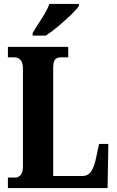

<svg xmlns="http://www.w3.org/2000/svg" viewBox="-20 -951 591 971"><path d="M20 0V-53H59Q72 -53 84 -65.5Q96 -78 96 -109V-602Q96 -635 83.5 -648Q71 -661 53 -661H20V-714H325V-661H289Q266 -661 257.5 -648.5Q249 -636 249 -605V-61H399Q423 -61 439 -81.5Q455 -102 465 -148L481 -223H528L524 0ZM145 -784Q164 -816 190.5 -856.5Q217 -897 230 -931H379V-921Q368 -904 339 -876Q310 -848 275.5 -819Q241 -790 212 -771H145Z"/></svg>

Font: Noto Serif ExtraCondensed ExtraBold
Style: Regular
Weight: 800
Width: 2
Designer: Monotype Design Team
Foundry: Monotype Imaging Inc.
Version: Version 2.013; ttfautohint (v1.8.4.7-5d5b)